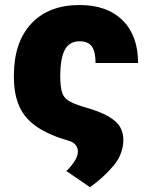

<svg xmlns="http://www.w3.org/2000/svg" viewBox="-20 -573 602 776"><path d="M301.8 -552.7Q413.1 -552.7 475.6 -490.7Q538.1 -428.7 538.1 -318.4H366.2Q366.2 -364.7 351.1 -385.5Q335.9 -406.2 301.8 -406.2Q261.7 -406.2 242.9 -373.3Q224.1 -340.3 223.6 -268.6V-259.8Q224.1 -221.7 230.7 -200Q237.3 -178.2 257.3 -165.8Q277.3 -153.3 316.4 -141.6Q382.8 -123 417.7 -102.8Q452.6 -82.5 465.6 -59.3Q478.5 -36.1 478.5 -8.8Q478.5 48.8 439.5 95.9Q400.4 143.1 343.8 183.6L248 118.2Q267.1 100.6 281 79.1Q294.9 57.6 294.9 39.1Q294.9 25.4 285.9 13.2Q276.9 1 257.8 -3.9Q177.7 -27.3 129.2 -60.3Q80.6 -93.3 58.6 -141.8Q36.6 -190.4 36.1 -259.8V-268.6Q36.6 -402.8 106.7 -477.8Q176.8 -552.7 301.8 -552.7Z"/></svg>

Font: Inter Tight Black
Style: Regular
Weight: 900
Designer: Rasmus Andersson
Foundry: rsms
Version: Version 3.004; ttfautohint (v1.8.4.7-5d5b)